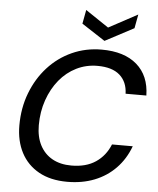

<svg xmlns="http://www.w3.org/2000/svg" viewBox="-61 -969 850 1032"><g transform="rotate(5 364.0 -452.5)"><path d="M340 12Q250 12 187 -23Q124 -58 91 -121Q58 -184 58 -268Q58 -362 89 -443Q120 -524 175 -584.5Q230 -645 304 -678.5Q378 -712 464 -712Q586 -712 654 -653Q722 -594 724 -487H612Q610 -551 569 -587Q528 -623 449 -623Q388 -623 335.5 -597Q283 -571 244.5 -524Q206 -477 184 -414Q162 -351 162 -278Q162 -215 185.5 -170Q209 -125 252 -101Q295 -77 355 -77Q434 -77 486 -112Q538 -147 563 -209H675Q649 -139 601 -89.5Q553 -40 487 -14Q421 12 340 12ZM643 -917 629 -842 474 -760 348 -842 362 -917 487 -833Z"/></g></svg>

Font: DM Sans 24pt Medium
Style: Italic
Weight: 500
Italic angle: -10°
Designer: Colophon Foundry, Jonny Pinhorn
Foundry: Colophon Foundry
Version: Version 4.004;gftools[0.9.30]